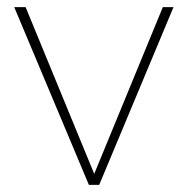

<svg xmlns="http://www.w3.org/2000/svg" viewBox="-20 -520 528 540"><path d="M438 -500H468L259 0H230L20 -500H52L245 -31Z"/></svg>

Font: Work Sans ExtraLight
Style: Regular
Weight: 200
Designer: Wei Huang
Foundry: Wei Huang
Version: Version 2.010; ttfautohint (v1.8.3)